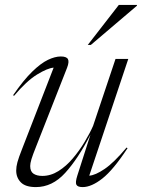

<svg xmlns="http://www.w3.org/2000/svg" viewBox="-20 -752 578 782"><path d="M295 -37 348.5 -204Q298 -105.5 245.5 -47.8Q193 10 126 10Q84 10 65 -9.2Q46 -28.5 46 -57.5Q46 -73 51 -91.5Q56 -110 69.5 -144L198.5 -476.5Q173.5 -474.5 131 -448.5Q88.5 -422.5 37 -361.5L33.5 -364.5Q76 -426 111.2 -460.2Q146.5 -494.5 175.2 -508.2Q204 -522 227.5 -522Q251 -522 256.8 -511Q262.5 -500 253 -475.5L127 -155Q113.5 -121.5 108.2 -104Q103 -86.5 103 -76Q103 -53.5 116.5 -44.5Q130 -35.5 152.5 -35.5Q186.5 -35.5 218 -55.2Q249.5 -75 276.2 -106.5Q303 -138 324.2 -173.2Q345.5 -208.5 359 -239L450.5 -512H502.5L343.5 -36.5Q368 -38 406 -63.8Q444 -89.5 495.5 -151L499.5 -148.5Q441.5 -60 397 -25Q352.5 10 316.5 10Q296.5 10 291.2 0.5Q286 -9 295 -37ZM337.5 -569 464 -732H538L537.5 -728.5L350 -569Z"/></svg>

Font: Newsreader 72pt Light
Style: Italic
Weight: 300
Italic angle: -17°
Designer: Hugues Gentile
Foundry: Production Type
Version: Version 1.003; ttfautohint (v1.8.3)